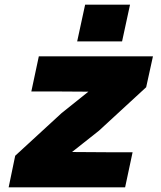

<svg xmlns="http://www.w3.org/2000/svg" viewBox="-20 -801 690 821"><path d="M17 0 45 -135 243 -317 358 -409 207 -410H114L146 -560H634L605 -428L403 -242L288 -151L439 -150H547L515 0ZM310 -624 344 -781H536L502 -624Z"/></svg>

Font: Azeret Mono Thin ExtraBold
Style: Italic
Weight: 800
Italic angle: -12°
Version: Version 1.002